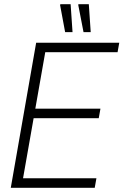

<svg xmlns="http://www.w3.org/2000/svg" viewBox="-20 -888 584 908"><path d="M31 0 151 -686H544L536 -641H194L147 -374H455L447 -329H139L89 -45H436L428 0ZM288 -736 264 -865 266 -868H314L323 -736ZM375 -736 350 -865 351 -868H400L409 -736Z"/></svg>

Font: Archivo Condensed Thin
Style: Italic
Weight: 250
Width: 3
Italic angle: -10°
Designer: Hector Gatti
Foundry: Omnibus-Type
Version: Version 2.001